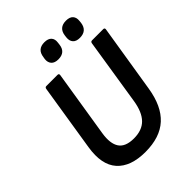

<svg xmlns="http://www.w3.org/2000/svg" viewBox="-239 -962 1095 1095"><g transform="rotate(-45 308.5 -414.5)"><path d="M282.4 11Q163.8 11 107.9 -51.6Q52 -114.2 72.1 -239.1L136.5 -643.9Q138.5 -655 148.3 -655H238.5Q250 -655 248.6 -643.2L183.8 -237.8Q172.5 -165 197.6 -127.6Q222.8 -90.1 290.7 -90.1Q356.5 -90.1 392.7 -127.1Q428.8 -164.1 441 -240.4L504.6 -643.9Q506.6 -655 517 -655H607.2Q618.7 -655 617.3 -643.2L551.1 -232.3Q531.7 -109.4 465.9 -49.2Q400.1 11 282.4 11ZM478.3 -713.7Q449 -713.7 435.8 -729Q422.5 -744.4 425.2 -769.4L426.9 -783.9Q434.1 -839.6 491.1 -839.6Q520.8 -839.6 534.2 -824.5Q547.6 -809.3 544.6 -783.9L543.2 -769.4Q535.4 -713.7 478.3 -713.7ZM305 -713.7Q275.7 -713.7 261.9 -729Q248.2 -744.4 250.9 -769.4L253.3 -783.9Q260.4 -839.6 316.8 -839.6Q346.4 -839.6 360.2 -824.5Q373.9 -809.3 370.2 -783.9L368.5 -769.4Q362.1 -713.7 305 -713.7Z"/></g></svg>

Font: Sofia Sans Semi Condensed
Style: Italic
Weight: 400
Italic angle: -9°
Designer: Botio Nikoltchev, Ani Petrova
Foundry: lettersoup
Version: Version 4.101